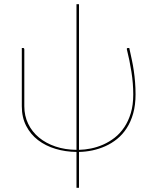

<svg xmlns="http://www.w3.org/2000/svg" viewBox="-20 -720 744 920"><path d="M599.5 -490Q606 -459.5 611.8 -433Q617.5 -406.5 621.2 -380.5Q625 -354.5 627.2 -327Q629.5 -299.5 629.5 -267.5Q629.5 -216.5 618.2 -176.5Q607 -136.5 587.2 -106Q567.5 -75.5 541.2 -54.2Q515 -33 484.8 -19.5Q454.5 -6 422.2 0.8Q390 7.5 358.5 8V180H346.5V8Q293.5 7.5 246 -6.8Q198.5 -21 162.5 -48.5Q126.5 -76 105.5 -116.8Q84.5 -157.5 84.5 -211V-490H91.5Q94 -490 95.2 -488Q96.5 -486 96.5 -484V-211Q96.5 -165 115 -126.8Q133.5 -88.5 166.8 -61Q200 -33.5 245.8 -18Q291.5 -2.5 346.5 -2V-700H358.5V-2Q386 -2.5 415.8 -8.5Q445.5 -14.5 474.5 -27.2Q503.5 -40 529.5 -60.2Q555.5 -80.5 575.2 -109.8Q595 -139 606.8 -178Q618.5 -217 618.5 -267.5Q618.5 -319.5 609.8 -375.5Q601 -431.5 588 -483Q587 -486.5 588.5 -488.2Q590 -490 592.5 -490Z"/></svg>

Font: Lato 2
Style: Regular
Weight: 100
Designer: Lukasz Dziedzic with Adam Twardoch and Botio Nikoltchev
Foundry: tyPoland Lukasz Dziedzic
Version: Version 2.015; 2015-08-06; http://www.latofonts.com/